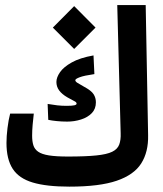

<svg xmlns="http://www.w3.org/2000/svg" viewBox="-20 -713 626 738"><path d="M246.6 4.4Q158.7 4.4 105.7 -11.5Q52.7 -27.3 28.8 -64.2Q4.9 -101.1 4.9 -163.6Q4.9 -189 8.8 -220.7Q12.7 -252.4 19 -276.4H109.9Q107.4 -256.3 105.5 -233.9Q103.5 -211.4 103.5 -191.4Q103.5 -169.9 108.2 -154.8Q112.8 -139.6 126.7 -129.9Q140.6 -120.1 168 -115.7Q195.3 -111.3 240.7 -111.3Q309.1 -111.3 349.9 -115.5Q390.6 -119.6 411.1 -129.6Q431.6 -139.6 438.2 -157.2Q444.8 -174.8 443.8 -200.7L430.7 -693.4H540L549.3 -193.8Q550.8 -128.9 522.9 -85Q495.1 -41 428.7 -18.3Q362.3 4.4 246.6 4.4ZM238.3 -245.6Q216.8 -245.6 197.8 -247.6Q178.7 -249.5 165.5 -252.4L163.1 -313.5Q182.6 -310.1 200.2 -308.1Q217.8 -306.2 235.4 -306.2Q257.8 -306.2 266.1 -308.3Q274.4 -310.5 274.4 -314.5Q274.4 -319.8 267.1 -323.5Q259.8 -327.1 238.8 -338.9Q217.8 -351.1 207.3 -365.5Q196.8 -379.9 196.8 -397.9Q196.8 -415.5 210.7 -435.5Q224.6 -455.6 255.9 -473.1Q287.1 -490.7 339.4 -500L342.8 -428.2Q302.7 -422.4 286.1 -416Q269.5 -409.7 269.5 -404.8Q269.5 -399.9 276.9 -395Q284.2 -390.1 302.7 -379.9Q331.1 -364.7 339.8 -350.8Q348.6 -336.9 348.6 -319.8Q348.6 -294.4 332.8 -278.1Q316.9 -261.7 291.5 -253.7Q266.1 -245.6 238.3 -245.6ZM265.1 -524.9 183.1 -606.9 265.1 -689.5 347.2 -606.9Z"/></svg>

Font: Cascadia Code Medium
Style: Regular
Weight: 500
Monospace: yes
Designer: Aaron Bell
Foundry: Saja Typeworks
Version: Version 2407.024